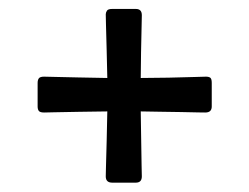

<svg xmlns="http://www.w3.org/2000/svg" viewBox="-20 -484 545 421"><path d="M226.1 -83.5Q211.9 -83.5 211.9 -97.2Q211.9 -97.2 212.4 -119.6Q212.9 -142.1 213.9 -175Q214.8 -208 215.3 -239.7Q184.6 -239.3 152.6 -238.8Q120.6 -238.3 98.6 -237.8Q76.7 -237.3 76.7 -237.3Q67.9 -237.3 65.2 -240.7Q62.5 -244.1 62.5 -250.5V-302.2Q62.5 -308.6 65.2 -312.3Q67.9 -315.9 76.7 -315.9Q76.7 -315.9 98.1 -315.4Q119.6 -314.9 151.6 -314.2Q183.6 -313.5 215.3 -313Q214.8 -340.8 213.9 -373.3Q212.9 -405.8 212.4 -429.2Q211.9 -452.6 211.9 -452.6Q211.9 -456.5 214.4 -460.4Q216.8 -464.4 226.1 -464.4H277.8Q291 -464.4 291 -450.7Q291 -450.7 290.5 -426.5Q290 -402.3 289.3 -370.1Q288.6 -337.9 288.6 -313Q315.9 -313 349.4 -313.7Q382.8 -314.5 407.2 -315.2Q431.6 -315.9 431.6 -315.9Q438 -315.9 441.2 -313.5Q444.3 -311 444.3 -302.2V-250.5Q444.3 -237.3 430.2 -237.3Q430.2 -237.3 415 -237.5Q399.9 -237.8 377 -238.3Q354 -238.8 330.1 -239Q306.2 -239.3 288.6 -239.7Q289.1 -209 289.6 -175.8Q290 -142.6 290.5 -119.9Q291 -97.2 291 -97.2Q291 -83.5 277.8 -83.5Z"/></svg>

Font: David Libre
Style: Bold
Weight: 700
Designer: Ismar David, J. Victor Gaultney, Annie Olsen and Meir Sadan
Foundry: Monotype Imaging Inc. & SIL International
Version: Version 1.100; ttfautohint (v1.8.4.7-5d5b)